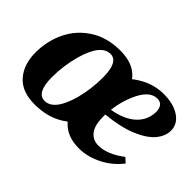

<svg xmlns="http://www.w3.org/2000/svg" viewBox="-83 -645 865 865"><g transform="rotate(45 349.5 -212.5)"><path d="M18 -158Q18 -232 48.5 -295Q79 -358 139 -396.5Q199 -435 283 -435Q364 -435 404 -389Q444 -343 444 -267Q444 -194 413.5 -130.5Q383 -67 323.5 -28.5Q264 10 180 10Q99 10 58.5 -36.5Q18 -83 18 -158ZM295 -152Q313 -220 313 -292Q313 -393 262 -393Q202 -393 169 -278Q149 -206 149 -133Q149 -33 201 -33Q262 -33 295 -152ZM304 -158Q304 -233 340 -297Q376 -361 435 -398Q494 -435 559 -435Q622 -435 660.5 -409Q699 -383 699 -341Q699 -306 672 -273.5Q645 -241 586.5 -216.5Q528 -192 438 -183V-168Q438 -115 458.5 -88.5Q479 -62 515 -62Q572 -62 637 -112L659 -92Q624 -46 570.5 -18.5Q517 9 461 9Q387 9 345.5 -35.5Q304 -80 304 -158ZM592 -355Q592 -375 582.5 -387.5Q573 -400 553 -400Q502 -400 468 -319Q447 -270 441 -216Q515 -229 553.5 -265.5Q592 -302 592 -355Z"/></g></svg>

Font: Unna
Style: Bold Italic
Weight: 700
Italic angle: -8.05°
Designer: Jorge de Buen Unna
Foundry: Omnibus-Type
Version: Version 2.008